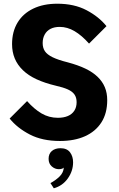

<svg xmlns="http://www.w3.org/2000/svg" viewBox="-20 -740 640 1035"><path d="M126 -195Q164 -152 204 -128.5Q244 -105 292 -105Q323 -105 345.5 -114.5Q368 -124 380.5 -143Q393 -162 393 -189Q393 -214 381.5 -230.5Q370 -247 345.5 -258Q321 -269 281 -278Q222 -292 177.5 -312.5Q133 -333 103.5 -361.5Q74 -390 59.5 -425Q45 -460 45 -502Q45 -569 74.5 -618Q104 -667 159 -693.5Q214 -720 289 -720Q380 -720 446.5 -685Q513 -650 554 -599L460 -505Q421 -549 382 -572Q343 -595 302 -595Q273 -595 252.5 -584.5Q232 -574 221 -554Q210 -534 210 -508Q210 -482 222 -464Q234 -446 263.5 -431.5Q293 -417 345 -404Q401 -389 440.5 -370Q480 -351 506 -326Q532 -301 545 -270Q558 -239 558 -200Q558 -129 526.5 -80Q495 -31 438 -5.5Q381 20 303 20Q208 20 140.5 -15Q73 -50 32 -101ZM252 247Q280 232 301 211.5Q322 191 324 163Q322 167 314 169.5Q306 172 297 172Q276 172 259 157Q242 142 242 116Q242 89 259.5 74Q277 59 306 59Q341 59 357.5 81Q374 103 374 135Q374 182 345.5 222Q317 262 270 275Z"/></svg>

Font: Moderustic
Style: Bold
Weight: 700
Designer: Tural Alisoy
Foundry: TAFT Foundry
Version: Version 2.120